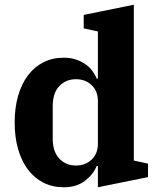

<svg xmlns="http://www.w3.org/2000/svg" viewBox="-20 -780 672 812"><path d="M250 12Q202 12 163.5 -7.5Q125 -27 98 -63Q71 -99 56.5 -149.5Q42 -200 42 -262Q42 -324 56.5 -374.5Q71 -425 98 -461Q125 -497 163.5 -516.5Q202 -536 250 -536Q278 -536 300.5 -528.5Q323 -521 340.5 -509Q358 -497 370 -481Q382 -465 389 -448H394V-647L334 -660V-717L546 -760V-101L606 -88V-31L394 12V-78H389Q375 -43 339.5 -15.5Q304 12 250 12ZM301 -80Q341 -80 367.5 -105Q394 -130 394 -172V-353Q394 -395 367.5 -420Q341 -445 301 -445Q259 -445 231 -416Q203 -387 203 -331V-194Q203 -138 231 -109Q259 -80 301 -80Z"/></svg>

Font: IBM Plex Serif
Style: Bold
Weight: 700
Designer: Mike Abbink, Paul van der Laan, Pieter van Rosmalen
Foundry: Bold Monday
Version: Version 2.008